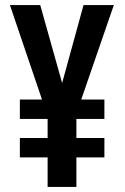

<svg xmlns="http://www.w3.org/2000/svg" viewBox="-20 -734 489 754"><path d="M224 -408 308 -714H427L299 -343H390V-267H280V-192H390V-116H280V0H167V-116H58V-192H167V-267H58V-343H145L19 -714H138Z"/></svg>

Font: Noto Sans Sinhala ExtraCondensed SemiBold
Style: Regular
Weight: 600
Width: 2
Designer: Jelle Bosma - Monotype Design Team
Foundry: Monotype Imaging Inc.
Version: Version 2.006; ttfautohint (v1.8.4.7-5d5b)